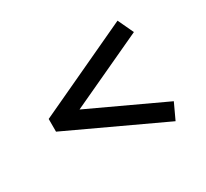

<svg xmlns="http://www.w3.org/2000/svg" viewBox="-99 -707 799 743"><g transform="rotate(-30 300.0 -335.5)"><path d="M73.2 -363.8 494.1 -560.1 526.9 -490.2 194.8 -335.9 526.9 -181.2 494.1 -110.8 73.2 -307.1Z"/></g></svg>

Font: LT Wave
Style: Regular
Weight: 400
Designer: Daniel Lyons
Version: Version 2.5 (Glyphs App)